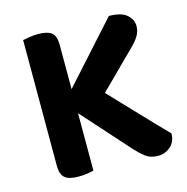

<svg xmlns="http://www.w3.org/2000/svg" viewBox="-95 -707 788 807"><g transform="rotate(-15 299.0 -303.5)"><path d="M154 -320.6 310 -343.4Q396.9 -252.6 464.2 -181.2Q531.4 -109.8 573.9 -67.1Q573.5 -31.2 550.3 -10.8Q527.1 9.6 495.9 9.6Q463 9.6 441.3 -7.3Q419.5 -24.2 398.9 -47.1ZM314.4 -270.8 135.8 -265.7 447.3 -612Q501 -611.7 524.9 -590.8Q548.8 -569.8 548.8 -541.3Q548.8 -519.7 538 -500.6Q527.2 -481.5 503.3 -458.3ZM73.2 -416.5H216.5V-1Q207.2 1.7 188.7 4.5Q170.1 7.3 150.2 7.3Q108.4 7.3 90.8 -7.9Q73.2 -23.2 73.2 -60ZM216.5 -241.3H73.2V-607.3Q82.8 -609.3 101.9 -612.5Q120.9 -615.6 139.5 -615.6Q180 -615.6 198.3 -601.5Q216.5 -587.4 216.5 -548.3Z"/></g></svg>

Font: Baloo Tamma 2
Style: Regular
Weight: 400
Designer: Divya Kowshik, Shuchita Grover and Ek Type
Foundry: Ek Type
Version: Version 1.700